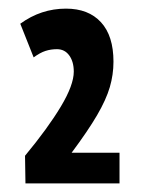

<svg xmlns="http://www.w3.org/2000/svg" viewBox="-20 -795 329 445"><path d="M39 -370 38 -434Q91 -498 121 -548Q151 -598 151 -629Q151 -652 140.5 -666.5Q130 -681 112 -681Q98 -681 85.5 -677Q73 -673 58 -662L27 -740Q75 -775 133 -775Q185 -775 214 -743.5Q243 -712 243 -652Q243 -622 234.5 -593Q226 -564 205 -528Q184 -492 146 -441H257V-370Z"/></svg>

Font: Georama Condensed
Style: Bold
Weight: 700
Width: 3
Designer: Jean-Baptiste Levee
Foundry: Production Type
Version: Version 1.000